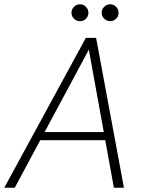

<svg xmlns="http://www.w3.org/2000/svg" viewBox="-30 -877 677 897"><path d="M-10 0 371 -700H419L549 0H502L385 -645L39 0ZM129 -222 149 -260H480L488 -222ZM344 -778Q328 -778 316 -789.5Q304 -801 304 -817Q304 -834 316 -845.5Q328 -857 344 -857Q360 -857 371.5 -845Q383 -833 383 -817Q383 -801 371.5 -789.5Q360 -778 344 -778ZM485 -778Q469 -778 457 -789.5Q445 -801 445 -817Q445 -834 457 -845.5Q469 -857 485 -857Q501 -857 512.5 -845Q524 -833 524 -817Q524 -801 512.5 -789.5Q501 -778 485 -778Z"/></svg>

Font: DM Sans ExtraLight
Style: Italic
Weight: 250
Italic angle: -10°
Designer: Colophon Foundry, Jonny Pinhorn
Foundry: Colophon Foundry
Version: Version 4.004;gftools[0.9.30]